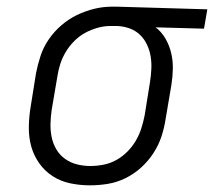

<svg xmlns="http://www.w3.org/2000/svg" viewBox="-20 -548 642 576"><path d="M250 8Q220 8 191 2Q162 -4 138 -19.5Q114 -35 97.5 -58.5Q81 -82 73.5 -109.5Q66 -137 66.5 -167.5Q67 -198 72 -228L88 -328Q93 -354 101.5 -380Q110 -406 126 -429.5Q142 -453 164 -472Q186 -491 211 -503Q236 -515 262.5 -521.5Q289 -528 316 -528Q320 -528 323.5 -528Q327 -528 331 -528L602 -520L592 -462L447 -466Q465 -452 476.5 -432Q488 -412 493.5 -389Q499 -366 498.5 -341.5Q498 -317 494 -292L477 -192Q473 -165 464.5 -139Q456 -113 440.5 -89Q425 -65 403.5 -45.5Q382 -26 356.5 -13.5Q331 -1 304 3.5Q277 8 250 8ZM251 -50Q271 -50 291 -54Q311 -58 329 -68Q347 -78 362 -93Q377 -108 387.5 -126Q398 -144 404 -163Q410 -182 414 -202L430 -302Q433 -321 434 -340.5Q435 -360 432 -378.5Q429 -397 421 -414Q413 -431 400 -443.5Q387 -456 369.5 -462.5Q352 -469 332 -470H322Q319 -470 316.5 -470Q314 -470 311 -470Q292 -470 272.5 -464.5Q253 -459 235.5 -449.5Q218 -440 203 -425Q188 -410 177.5 -392.5Q167 -375 161 -356.5Q155 -338 152 -318L135 -218Q132 -198 131.5 -177Q131 -156 135 -136.5Q139 -117 149 -100Q159 -83 175 -71.5Q191 -60 210.5 -55Q230 -50 251 -50Z"/></svg>

Font: Iosevka Etoile Light Oblique
Style: Regular
Weight: 300
Italic angle: -9°
Designer: Belleve Invis
Foundry: Belleve Invis
Version: Version 15.5.2; ttfautohint (v1.8.4)